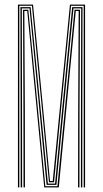

<svg xmlns="http://www.w3.org/2000/svg" viewBox="-20 -820 451 840"><path d="M58.5 0V-800H124.5L167 -361.8L198.8 -28H210.8L243.2 -361.5L286 -800H352.2V0H346.2V-794.5H290.8L248.5 -356.8L216.5 -22.5H194.2L162.2 -357.2L119.8 -794.5H64.5V0ZM83 0 82.5 -339.8 80.8 -777.5H103.8L146 -342.8L178.2 -5.5H231.2L264 -343.8L306 -777.5H330L328 -339.8L327.5 0H321.5L322 -337.5L324.2 -772H311.5L269.8 -339L237.2 0H173.5L141 -338.5L99.2 -772H86.5L88.8 -337.5L89.2 0ZM70.5 0 70.2 -345 69.5 -788.8H114L156.8 -353L189.5 -16.8H221L253.2 -353.5L295.8 -788.8H341L340.2 -344.8L340 0H334L334.2 -341.5L335.2 -783.2H301.5L259 -348.2L226.8 -11.2H183.8L151.5 -348.2L109.2 -783.2H75.5L76.5 -341.5L76.8 0Z"/></svg>

Font: Big Shoulders Inline Display Thin ExtraLight
Style: Regular
Weight: 250
Version: Version 2.002